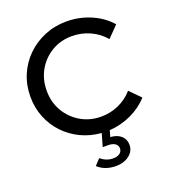

<svg xmlns="http://www.w3.org/2000/svg" viewBox="-165 -831 1050 1183"><g transform="rotate(-20 360.0 -240.0)"><path d="M391.5 231.2Q320.2 231.2 273.5 188.5L309.7 150Q347.4 180.8 390.6 180.8Q419.2 180.8 435 168.6Q450.8 156.5 450.8 136.2Q450.8 116.3 433.9 104.8Q417.1 93.4 387.7 93.4H353.4L377.6 9.4Q305.6 3.8 244.2 -25.5Q182.9 -54.8 137.2 -103.1Q91.5 -151.5 66.1 -214.5Q40.8 -277.6 40.8 -350Q40.8 -426.3 68.6 -491.8Q96.3 -557.3 146.8 -606.6Q197.2 -656 264 -683.5Q330.7 -711 407.6 -711Q463.5 -711 515.6 -696.5Q567.7 -681.9 612.4 -655Q657.1 -628 690.5 -589.5L620.3 -517.8Q580.5 -564.8 524.8 -589.6Q469.1 -614.4 407.6 -614.4Q334 -614.4 275.1 -579.4Q216.1 -544.4 182 -484.7Q147.9 -424.9 147.9 -350Q147.9 -275.4 182.7 -215.8Q217.4 -156.1 277 -121.2Q336.5 -86.2 410.8 -86.2Q471.6 -86.2 526.1 -110.7Q580.5 -135.2 619 -179.6L687.6 -110.2Q640.1 -57.3 572.3 -26Q504.6 5.2 430 10.1L418.6 51.2Q462.6 53.8 488.1 76.6Q513.6 99.5 513.6 136.1Q513.6 177.3 478.9 204.3Q444.2 231.2 391.5 231.2Z"/></g></svg>

Font: Red Hat Display VF
Style: Regular
Weight: 300
Designer: Pentagram, MCKL
Foundry: Pentagram, MCKL
Version: Version 1.023